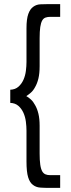

<svg xmlns="http://www.w3.org/2000/svg" viewBox="-20 -766 346 935"><path d="M273 149V87H225Q211 87 201.5 83Q192 79 186 69Q179 57 176 35.5Q173 14 173 -18V-154Q173 -188 167 -212.5Q161 -237 151 -254Q142 -271 130.5 -281.5Q119 -292 108 -298Q119 -305 130.5 -315Q142 -325 151 -342Q161 -359 167 -383.5Q173 -408 173 -444V-579Q173 -613 176 -634Q179 -655 186 -667Q192 -677 202 -680.5Q212 -684 225 -684H273V-746H218Q196 -746 176.5 -745Q157 -744 142 -733Q127 -723 118 -698.5Q109 -674 109 -628V-464Q109 -444 106 -420.5Q103 -397 94 -377Q85 -357 69.5 -343.5Q54 -330 30 -329V-265Q54 -264 69.5 -250.5Q85 -237 94 -217Q103 -197 106 -173.5Q109 -150 109 -130V20Q109 71 117 97Q125 123 140 134Q155 146 175.5 147.5Q196 149 218 149Z"/></svg>

Font: Josefin Slab Thin SemiBold
Style: Regular
Weight: 600
Version: Version 2.000